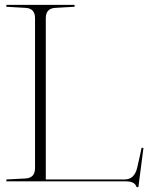

<svg xmlns="http://www.w3.org/2000/svg" viewBox="-20 -751 623 792"><path d="M168.9 -675.8V-10.7H493.7Q534.2 -10.7 545.7 -58.6Q557.1 -106.4 564 -141.1H571.8L550.8 21H543.5Q536.6 -2.9 500 -2.9H6.3V-10.7Q47.4 -12.7 85.9 -14.9Q124.5 -17.1 124.5 -58.1V-675.8Q124.5 -716.3 85.9 -718.5Q47.4 -720.7 6.3 -723.1V-731H287.6V-723.1Q246.1 -720.7 207.5 -718.5Q168.9 -716.3 168.9 -675.8Z"/></svg>

Font: Tartlers End
Style: Regular
Weight: 200
Designer: Peter Wiegel
Foundry: Peter Wiegel
Version: Version 1.000 2013 initial release